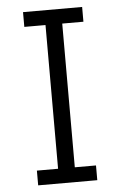

<svg xmlns="http://www.w3.org/2000/svg" viewBox="-52 -761 501 798"><g transform="rotate(-5 198.0 -361.5)"><path d="M74.7 -722.7H321.3V-661.1H232.9V-61.5H321.3V0H74.7V-61.5H163.1V-661.1H74.7Z"/></g></svg>

Font: Giphurs Light
Style: Regular
Weight: 300
Version: Version 0.920; ttfautohint (v1.8.4.7-5d5b)